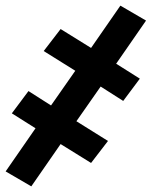

<svg xmlns="http://www.w3.org/2000/svg" viewBox="-50 -493 570 681"><path d="M61 168 -30 115 76 -38 -8 -91 51 -170 131 -119 217 -242 105 -312 165 -390 273 -323 377 -473 468 -420 362 -267 446 -214 387 -135 307 -186 221 -63 333 7 273 85 165 18Z"/></svg>

Font: Iosevka Heavy Oblique
Style: Regular
Weight: 900
Italic angle: -9°
Monospace: yes
Designer: Belleve Invis
Foundry: Belleve Invis
Version: Version 32.5.0; ttfautohint (v1.8.4)